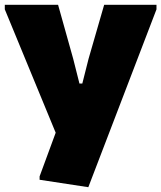

<svg xmlns="http://www.w3.org/2000/svg" viewBox="-22 -560 672 800"><path d="M143 189V175L210 -7L-2 -521V-540H220L283 -315L309 -212H321L347 -315L412 -540H630V-521L346 220Z"/></svg>

Font: Encode Sans Narrow
Style: Black
Weight: 900
Designer: Pablo Impallari, Andres Torresi
Foundry: Pablo Impallari, Andres Torresi
Version: Version 1.000; ttfautohint (v1.00) -l 8 -r 50 -G 200 -x 14 -